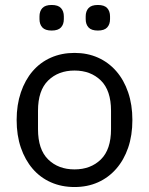

<svg xmlns="http://www.w3.org/2000/svg" viewBox="-20 -741 600 773"><path d="M280 12Q228 12 185 -7Q142 -26 111.5 -61.5Q81 -97 64 -146.5Q47 -196 47 -258Q47 -319 64 -369Q81 -419 111.5 -454.5Q142 -490 185 -509Q228 -528 280 -528Q332 -528 374.5 -509Q417 -490 448 -454.5Q479 -419 496 -369Q513 -319 513 -258Q513 -196 496 -146.5Q479 -97 448 -61.5Q417 -26 374.5 -7Q332 12 280 12ZM280 -59Q345 -59 386 -99Q427 -139 427 -221V-295Q427 -377 386 -417Q345 -457 280 -457Q215 -457 174 -417Q133 -377 133 -295V-221Q133 -139 174 -99Q215 -59 280 -59ZM188 -618Q162 -618 150.5 -630.5Q139 -643 139 -664V-675Q139 -696 150.5 -708.5Q162 -721 188 -721Q214 -721 225.5 -708.5Q237 -696 237 -675V-664Q237 -643 225.5 -630.5Q214 -618 188 -618ZM374 -618Q348 -618 336.5 -630.5Q325 -643 325 -664V-675Q325 -696 336.5 -708.5Q348 -721 374 -721Q400 -721 411.5 -708.5Q423 -696 423 -675V-664Q423 -643 411.5 -630.5Q400 -618 374 -618Z"/></svg>

Font: IBM Plex Thai
Style: Regular
Weight: 400
Designer: Mike Abbink, Paul van der Laan, Pieter van Rosmalen, Ben Mitchell, Mark Frömberg
Foundry: Bold Monday
Version: Version 1.0